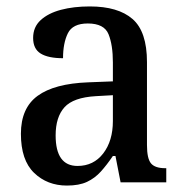

<svg xmlns="http://www.w3.org/2000/svg" viewBox="-20 -567 573 597"><path d="M188 10Q127 10 86 -29.5Q45 -69 45 -151Q45 -231 97 -269Q149 -307 254 -311L331 -314V-373Q331 -427 317.5 -460.5Q304 -494 253 -494Q206 -494 191 -463.5Q176 -433 176 -386Q130 -386 106.5 -400.5Q83 -415 83 -449Q83 -483 106.5 -504.5Q130 -526 169.5 -536.5Q209 -547 259 -547Q347 -547 392 -508Q437 -469 437 -374V-116Q437 -74 449.5 -59Q462 -44 494 -44H497V0H355L339 -82H331Q312 -54 293.5 -33.5Q275 -13 250.5 -1.5Q226 10 188 10ZM221 -51Q271 -51 301 -90Q331 -129 331 -191V-271L278 -268Q208 -264 180.5 -233.5Q153 -203 153 -146Q153 -51 221 -51Z"/></svg>

Font: Noto Serif Tamil SemiCondensed Medium
Style: Italic
Weight: 500
Width: 4
Italic angle: -12°
Designer: Indian Type Foundry, Tom Grace, and the Monotype Design Team
Foundry: Monotype Imaging Inc.
Version: Version 2.003; ttfautohint (v1.8.4.7-5d5b)